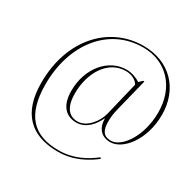

<svg xmlns="http://www.w3.org/2000/svg" viewBox="-184 -896 1219 1221"><g transform="rotate(30 425.0 -286.0)"><path d="M392 142C507 142 593 91 653 45L646 37C583 86 501 132 392 132C211 132 111 39 111 -192C111 -480 276 -704 534 -704C701 -704 822 -582 822 -394C822 -215 727 -87 650 -87C595 -87 575 -120 575 -184C575 -212 576 -236 590 -291L647 -520H638L614 -497C591 -514 549 -529 513 -529C379 -529 274 -403 274 -237C274 -124 329 -77 401 -77C478 -77 524 -144 545 -190H547C547 -122 584 -77 650 -77C744 -77 850 -209 850 -392C850 -579 726 -714 530 -714C285 -714 83 -511 83 -186C83 36 194 142 392 142ZM405 -87C344 -87 302 -129 302 -235C302 -384 381 -519 513 -519C555 -519 590 -501 606 -473L546 -225C531 -164 474 -87 405 -87Z"/></g></svg>

Font: Noto Serif Display Thin
Style: Italic
Weight: 100
Italic angle: -12°
Designer: Monotype Design Team
Foundry: Monotype Imaging Inc.
Version: Version 2.009